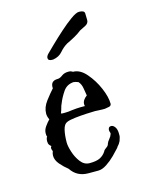

<svg xmlns="http://www.w3.org/2000/svg" viewBox="-83 -539 438 589"><g transform="rotate(-15 136.0 -245.0)"><path d="M125 -2Q89 -2 70 -31Q57 -41 45.5 -54.5Q34 -68 34 -82Q34 -89 37 -96Q32 -107 36 -111L37 -112Q34 -114 31 -118Q28 -122 28 -129Q28 -139 32 -144L31 -145Q30 -148 30 -154Q30 -165 37.5 -175.5Q45 -186 52 -193Q47 -203 47 -212Q47 -232 61.5 -251Q76 -270 87 -282Q85 -306 109 -306Q116 -306 124.5 -312.5Q133 -319 146 -319Q151 -319 154 -318Q157 -317 160 -315Q182 -315 201.5 -292.5Q221 -270 233.5 -241Q246 -212 246 -190Q245 -184 239 -182.5Q233 -181 225 -180H217Q210 -180 203.5 -180.5Q197 -181 194 -181Q184 -181 166 -180Q148 -179 130 -177Q112 -175 103 -171Q93 -167 89 -150Q85 -133 85 -110Q85 -99 91 -80Q97 -61 108.5 -46Q120 -31 137 -31Q159 -31 170.5 -37Q182 -43 189 -54Q191 -59 198 -63.5Q205 -68 206 -74Q208 -80 214 -87Q220 -94 222 -101Q223 -103 221.5 -106.5Q220 -110 220 -114Q220 -117 222 -120.5Q224 -124 230 -124Q236 -124 241.5 -116.5Q247 -109 247 -95Q247 -92 247 -89Q247 -86 246 -83Q243 -71 240 -68Q239 -65 236 -62Q233 -59 230 -54Q223 -46 210.5 -33.5Q198 -21 183.5 -11.5Q169 -2 157 -2ZM91 -201Q94 -200 97 -200Q100 -200 103 -200Q109 -200 114.5 -200.5Q120 -201 126 -202Q134 -203 141.5 -203.5Q149 -204 154 -204H168Q167 -206 167 -210Q167 -223 182 -234Q180 -245 178 -258Q176 -271 168 -280L159 -283Q156 -283 154 -284Q132 -283 120 -265.5Q108 -248 101 -230Q98 -224 96.5 -217.5Q95 -211 91 -201ZM111 -367H108Q95 -367 95 -376Q95 -382 102 -389Q109 -396 125.5 -412Q142 -428 161.5 -445.5Q181 -463 198.5 -475.5Q216 -488 225 -488Q242 -488 242.5 -478.5Q243 -469 243 -457Q243 -447 233 -441.5Q223 -436 214 -432Q204 -424 191.5 -417Q179 -410 166 -404Q152 -396 141 -383Q130 -370 111 -367Z"/></g></svg>

Font: Are You Serious
Style: Regular
Weight: 400
Designer: Robert E. Leuschke
Foundry: Robert E. Leuschke
Version: Version 1.100